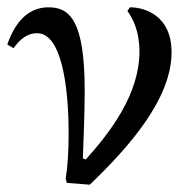

<svg xmlns="http://www.w3.org/2000/svg" viewBox="-38 -499 511 526"><path d="M208 7C312 -93 432 -226 432 -356C432 -457 358 -479 318 -479L311 -469C326 -448 344 -414 344 -358C344 -241 265 -138 197 -62L189 -65C191 -117 194 -194 194 -251C194 -443 153 -479 95 -479C37 -479 2 -435 -18 -377L-1 -367C15 -388 33 -408 64 -408C127 -408 150 -277 150 -132C150 -81 147 -41 142 -10L145 2Z"/></svg>

Font: STIX Two Text
Style: Regular
Weight: 400
Designer: Ross Mills, John Hudson & Paul Hanslow, Tiro Typeworks Ltd; with prior portions MicroPress Inc., and Coen Hoffman.
Foundry: Tiro Typeworks Ltd
Version: Version 2.13 b171